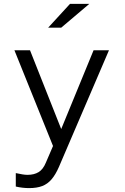

<svg xmlns="http://www.w3.org/2000/svg" viewBox="-20 -746 640 985"><path d="M129 219Q113 219 95.5 217Q78 215 61 211V142Q80 146 94.5 148.5Q109 151 121 151Q155 151 178 137Q201 123 215 89L252 3L54 -488H134L294 -84L460 -488H539L282 111Q265 150 244.5 174Q224 198 196.5 208.5Q169 219 129 219ZM227 -604 339 -726H438L294 -604Z"/></svg>

Font: Red Hat Mono
Style: Regular
Weight: 300
Monospace: yes
Designer: Pentagram, MCKL
Foundry: Pentagram, MCKL
Version: Version 1.023